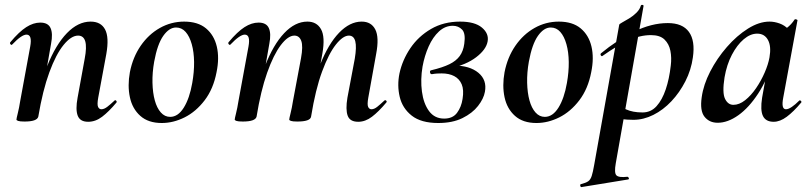

<svg xmlns="http://www.w3.org/2000/svg" viewBox="-20 -487 3304 782"><path d="M339 9Q306 9 296.5 -16Q287 -41 296 -89L325 -248Q343 -342 298 -342Q270 -342 239 -304Q208 -266 181 -192.5Q154 -119 136 -12L118 -13Q138 -132 172.5 -218.5Q207 -305 252.5 -352Q298 -399 349 -399Q391 -399 408 -367Q425 -335 413 -267L380 -89Q375 -61 379.5 -51.5Q384 -42 393 -42Q404 -42 417 -52Q430 -62 446 -77Q449 -81 453 -77Q457 -73 454 -69Q423 -32 396 -11.5Q369 9 339 9ZM80 8Q61 8 54 5.5Q47 3 47 0Q47 -4 52.5 -26Q58 -48 62 -74L103 -297Q112 -346 88 -346Q78 -346 63.5 -336Q49 -326 30 -306Q27 -302 23 -306.5Q19 -311 22 -315Q58 -358 87 -376.5Q116 -395 144 -395Q176 -395 186 -372.5Q196 -350 188 -309L136 -12Q131 8 80 8Z M639 14Q584 14 551.5 -15Q519 -44 509 -91Q499 -138 509 -193Q521 -254 553 -300.5Q585 -347 631 -373Q677 -399 730 -399Q786 -399 819 -371.5Q852 -344 863 -297.5Q874 -251 862 -193Q849 -125 813.5 -78.5Q778 -32 732 -9Q686 14 639 14ZM673 -11Q705 -11 728.5 -48.5Q752 -86 763 -149Q771 -194 770.5 -234.5Q770 -275 761 -307Q752 -339 736 -357Q720 -375 697 -375Q669 -375 645 -341Q621 -307 608 -236Q600 -191 601 -150Q602 -109 610.5 -78Q619 -47 635 -29Q651 -11 673 -11Z M1439 9Q1405 9 1396 -16Q1387 -41 1395 -89L1425 -248Q1433 -296 1427 -319Q1421 -342 1401 -342Q1377 -342 1348 -305.5Q1319 -269 1292 -196Q1265 -123 1247 -12L1229 -13Q1249 -135 1283 -221.5Q1317 -308 1361 -353.5Q1405 -399 1453 -399Q1492 -399 1508.5 -367Q1525 -335 1512 -267L1480 -89Q1475 -61 1479.5 -51.5Q1484 -42 1493 -42Q1504 -42 1516.5 -52Q1529 -62 1545 -77Q1549 -81 1553 -77Q1557 -73 1553 -69Q1522 -32 1495 -11.5Q1468 9 1439 9ZM969 8Q950 8 943 5.5Q936 3 936 0Q936 -4 941.5 -26Q947 -48 951 -74L992 -297Q1001 -346 977 -346Q967 -346 952.5 -336Q938 -326 919 -306Q916 -302 912 -306.5Q908 -311 911 -315Q947 -358 976 -376.5Q1005 -395 1033 -395Q1065 -395 1075 -372.5Q1085 -350 1077 -309L1025 -12Q1020 8 969 8ZM1191 8Q1172 8 1165 5.5Q1158 3 1158 0Q1158 -4 1163.5 -26Q1169 -48 1173 -74L1206 -250Q1215 -299 1207 -320.5Q1199 -342 1179 -342Q1153 -342 1123.5 -303Q1094 -264 1068 -190.5Q1042 -117 1025 -12L1007 -13Q1026 -132 1059.5 -218.5Q1093 -305 1137.5 -352Q1182 -399 1232 -399Q1270 -399 1287.5 -368Q1305 -337 1293 -269L1247 -12Q1244 8 1191 8Z M1765 14Q1695 14 1657 -16Q1619 -46 1608 -92.5Q1597 -139 1607 -188Q1619 -243 1651.5 -291Q1684 -339 1735.5 -369Q1787 -399 1854 -399Q1914 -399 1943 -374.5Q1972 -350 1966 -318Q1960 -285 1919.5 -254Q1879 -223 1814 -209L1829 -220Q1893 -220 1928.5 -190.5Q1964 -161 1955 -113Q1950 -85 1927 -55.5Q1904 -26 1863.5 -6Q1823 14 1765 14ZM1789 -4Q1824 -4 1841.5 -27.5Q1859 -51 1864 -84Q1870 -121 1860.5 -143.5Q1851 -166 1830 -177Q1809 -188 1779 -188Q1770 -188 1760.5 -187.5Q1751 -187 1740 -185Q1733 -184 1731.5 -192Q1730 -200 1737 -201Q1783 -212 1810.5 -225.5Q1838 -239 1852.5 -259Q1867 -279 1871 -309Q1877 -351 1862 -366.5Q1847 -382 1824 -382Q1793 -382 1768 -359Q1743 -336 1726 -298Q1709 -260 1701 -216Q1692 -163 1698.5 -114Q1705 -65 1727.5 -34.5Q1750 -4 1789 -4Z M2165 14Q2110 14 2077.5 -15Q2045 -44 2035 -91Q2025 -138 2035 -193Q2047 -254 2079 -300.5Q2111 -347 2157 -373Q2203 -399 2256 -399Q2312 -399 2345 -371.5Q2378 -344 2389 -297.5Q2400 -251 2388 -193Q2375 -125 2339.5 -78.5Q2304 -32 2258 -9Q2212 14 2165 14ZM2199 -11Q2231 -11 2254.5 -48.5Q2278 -86 2289 -149Q2297 -194 2296.5 -234.5Q2296 -275 2287 -307Q2278 -339 2262 -357Q2246 -375 2223 -375Q2195 -375 2171 -341Q2147 -307 2134 -236Q2126 -191 2127 -150Q2128 -109 2136.5 -78Q2145 -47 2161 -29Q2177 -11 2199 -11Z M2348 275Q2345 276 2343.5 270Q2342 264 2346 263Q2366 258 2375.5 251.5Q2385 245 2390 229.5Q2395 214 2400 185L2502 -386Q2502 -389 2514 -395.5Q2526 -402 2542.5 -412Q2559 -422 2572.5 -435.5Q2586 -449 2590 -464Q2592 -468 2597 -467Q2602 -466 2601 -462L2488 178Q2481 217 2490.5 227Q2500 237 2535 233Q2539 233 2541 238Q2543 243 2538 244ZM2560 1Q2535 1 2510.5 -2Q2486 -5 2472 -8L2482 -70Q2503 -54 2530 -41.5Q2557 -29 2597 -29Q2631 -29 2654 -54.5Q2677 -80 2691.5 -123Q2706 -166 2712 -220Q2716 -252 2710.5 -280Q2705 -308 2686.5 -326Q2668 -344 2631 -344Q2587 -344 2540 -322.5Q2493 -301 2435 -260Q2431 -256 2427.5 -261Q2424 -266 2428 -270Q2492 -323 2562.5 -358Q2633 -393 2700 -393Q2760 -393 2786 -357Q2812 -321 2802 -253Q2795 -202 2771.5 -156Q2748 -110 2714.5 -74.5Q2681 -39 2641 -19Q2601 1 2560 1Z M2903 13Q2869 13 2849.5 -11.5Q2830 -36 2838 -91Q2845 -142 2872.5 -195.5Q2900 -249 2940.5 -295.5Q2981 -342 3026.5 -370.5Q3072 -399 3114 -399Q3134 -399 3155 -391.5Q3176 -384 3191.5 -367.5Q3207 -351 3209 -324L3149 -357Q3166 -359 3184.5 -373Q3203 -387 3216 -407Q3218 -410 3223.5 -408Q3229 -406 3228 -404L3170 -89Q3161 -42 3181 -42Q3191 -42 3205 -51.5Q3219 -61 3235 -77Q3238 -80 3242 -76Q3246 -72 3243 -69Q3212 -32 3184.5 -11.5Q3157 9 3131 9Q3099 9 3087.5 -14.5Q3076 -38 3084 -89L3109 -229L3130 -246Q3106 -164 3068 -106Q3030 -48 2987 -17.5Q2944 13 2903 13ZM2967 -60Q2991 -60 3015 -79Q3039 -98 3059.5 -128Q3080 -158 3094.5 -191.5Q3109 -225 3114 -253Q3122 -298 3108 -324Q3094 -350 3064 -350Q3036 -350 3009 -327Q2982 -304 2961 -264Q2940 -224 2931 -172Q2921 -109 2933 -84.5Q2945 -60 2967 -60Z"/></svg>

Font: Cormorant Garamond Light
Style: Italic
Weight: 300
Italic angle: -10°
Designer: Christian Thalmann (Catharsis Fonts)
Foundry: Catharsis Fonts
Version: Version 4.001